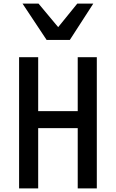

<svg xmlns="http://www.w3.org/2000/svg" viewBox="-20 -1041 640 1061"><path d="M85.5 -725H191V-427H409.5V-725H515V0H409.5V-333H191V0H85.5ZM104.5 -1021H193L301.5 -891L407 -1021H495.5L366 -820.5H237.5Z"/></svg>

Font: JuliaMono Medium
Style: Regular
Weight: 500
Monospace: yes
Designer: cormullion
Foundry: corm
Version: Version 0.054; ttfautohint (v1.8.4)